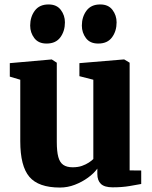

<svg xmlns="http://www.w3.org/2000/svg" viewBox="-20 -831 682 862"><path d="M485.5 10Q449.5 10 433.2 -5.2Q417 -20.5 417 -50V-74Q402 -53 375.2 -33.5Q348.5 -14 316 -1.5Q283.5 11 249 11Q153 11 112 -37Q71 -85 71 -197V-473L24 -487V-547.5L210.5 -564H212.5L235 -549.5V-193.5Q235 -151 241.8 -126.2Q248.5 -101.5 264.2 -90.8Q280 -80 306 -80Q330 -80 347.8 -86.2Q365.5 -92.5 378.5 -101Q391.5 -109.5 399 -117V-473L336.5 -489V-547.5L533.5 -564H538L562 -549.5V-66L614 -65.5V-5Q595.5 -1.5 562 4.2Q528.5 10 485.5 10ZM188.5 -635.5Q152.5 -635.5 134 -660Q115.5 -684.5 115.5 -716Q115.5 -755 136.2 -783Q157 -811 197.5 -811H198.5Q234.5 -811 253 -786.5Q271.5 -762 271.5 -730.5Q271.5 -691.5 251 -663.5Q230.5 -635.5 189.5 -635.5ZM420.5 -635.5Q384 -635.5 365.8 -660Q347.5 -684.5 347.5 -716Q347.5 -755 368.2 -783Q389 -811 429.5 -811H430.5Q466.5 -811 485 -786.5Q503.5 -762 503.5 -730.5Q503.5 -691.5 483 -663.5Q462.5 -635.5 421.5 -635.5Z"/></svg>

Font: Merriweather 28pt Black
Style: Regular
Weight: 900
Version: Version 2.100